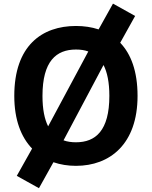

<svg xmlns="http://www.w3.org/2000/svg" viewBox="-20 -882 818 1035"><path d="M721.5 -365C721.5 -498 686 -591 628 -651.5L708.5 -796L589 -862.5L511.5 -723.5C474 -736 432.5 -742 389.5 -742C206.5 -742 57 -636.5 57 -365C57 -236.5 93.5 -143 153 -81L70.5 66L190 132.5L268 -7.5C305.5 5.5 346.5 12 389.5 12C572.5 12 721.5 -105.5 721.5 -365ZM209 -365C209 -553 283.5 -615 389.5 -615C413.5 -615 436 -612 456 -604.5L239.5 -201C220 -239.5 209 -293 209 -365ZM322.5 -125.5 538 -531.5C558 -493 569.5 -438.5 569.5 -365C569.5 -177.5 495 -115 389.5 -115C365.5 -115 343 -118 322.5 -125.5Z"/></svg>

Font: Monaspace Neon Wide
Style: Bold
Weight: 700
Width: 7
Designer: Riley Cran & the Lettermatic Team
Foundry: Lettermatic
Version: Version 1.000 (Monaspace Neon)